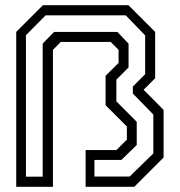

<svg xmlns="http://www.w3.org/2000/svg" viewBox="-20 -720 693 740"><path d="M42.5 0V-597L145.5 -700H475L578 -597V-418.5L533.5 -374L610.5 -296.5V-113L497.5 0H310V-141.5H428.5L469 -182V-232.5L387 -314.5V-428L437 -477.5V-528L406.5 -558.5H214.5L184 -528V0ZM80 -39H144.5V-552L188.5 -597H432.5L475.5 -551.5V-460L428.5 -413V-329.5L507 -250.5V-161L447.5 -103.5H344V-39.5H479.5L571 -128.5V-278.5L492 -359.5V-386.5L539.5 -434V-583.5L464.5 -661H156L80 -584.5Z"/></svg>

Font: Tourney
Style: Regular
Weight: 400
Designer: Tyler Finck
Foundry: Etcetera Type Co
Version: Version 1.015